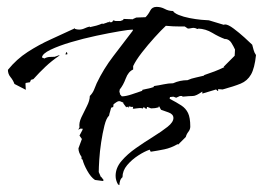

<svg xmlns="http://www.w3.org/2000/svg" viewBox="-20 -486 764 558"><path d="M327 52 323 50Q316 38 316 25Q316 2 333 -18Q350 -38 375 -55.5Q400 -73 425 -88.5Q450 -104 467 -117.5Q484 -131 484 -143Q484 -154 470.5 -159Q457 -164 448 -167L444 -174V-176H440L441 -175V-174Q431 -171 419 -171L409 -175H407V-170L402 -171L398 -175L395 -171V-170L394 -171Q392 -172 386 -172Q382 -172 376.5 -171Q371 -170 366 -170L367 -176L364 -175L354 -177L355 -173H354V-174L349 -176L347 -174L338 -186H339L338 -188Q337 -188 333 -190Q329 -192 327 -192Q322 -192 317.5 -188.5Q313 -185 310 -183L309 -175L303 -173Q302 -168 300 -162Q298 -156 297 -150Q289 -143 283.5 -121Q278 -99 274 -72.5Q270 -46 268.5 -22Q267 2 267 14L273 28H274L281 37V38L279 40L256 37Q244 29 233.5 10Q223 -9 220 -22L217 -24V-30Q208 -43 208 -55L218 -82L211 -92L220 -109V-112H213L208 -109V-110L211 -116Q209 -129 216.5 -145Q224 -161 232.5 -177.5Q241 -194 241 -207Q249 -215 253 -224.5Q257 -234 261 -244Q281 -286 309.5 -323Q338 -360 366 -397V-400Q356 -400 326.5 -395Q297 -390 259.5 -382Q222 -374 186.5 -363.5Q151 -353 127 -341.5Q103 -330 102 -319L109 -316Q116 -320 124 -320.5Q132 -321 139 -321L153 -326L152 -324Q130 -309 112 -292Q94 -275 77 -256L70 -254L67 -247L55 -245L54 -243L55 -225L22 -242Q18 -253 10.5 -262Q3 -271 3 -283Q28 -314 60.5 -335Q93 -356 128.5 -372Q164 -388 198 -404V-402Q204 -400 210 -400Q218 -400 225.5 -403.5Q233 -407 241 -409V-407Q251 -409 260 -411.5Q269 -414 278 -418V-416L293 -421V-422L299 -421L297 -422Q297 -424 299 -423Q301 -422 301 -421L306 -422L309 -427L314 -425L312 -427L314 -426L315 -425H330L338 -428L339 -431L366 -430L367 -431L376 -435Q383 -435 389.5 -435.5Q396 -436 403 -436Q411 -444 416.5 -455Q422 -466 435 -466Q448 -466 459 -460Q470 -454 483 -454Q486 -448 499.5 -442.5Q513 -437 531 -433.5Q549 -430 565 -428.5Q581 -427 587 -427H588H587L630 -414L634 -415Q643 -415 659 -403Q675 -391 690.5 -377Q706 -363 713 -356Q715 -349 717 -341Q719 -333 724 -326Q720 -288 709.5 -269.5Q699 -251 679.5 -243Q660 -235 627 -226L614 -227V-222H612L608 -226L568 -214V-220Q550 -207 540.5 -207Q531 -207 510 -205V-207H503L492 -202L484 -205L474 -204L473 -199Q494 -188 507 -179.5Q520 -171 526.5 -157.5Q533 -144 533 -118Q533 -110 527.5 -103Q522 -96 520 -88L498 -66L496 -67Q477 -56 457.5 -52Q438 -48 418 -45L415 -51Q400 -46 381.5 -34Q363 -22 349.5 -6Q336 10 336 29Q331 33 329 39.5Q327 46 327 52ZM334 -206Q346 -206 363.5 -212Q381 -218 393 -222L394 -225L421 -231V-232H425L428 -236Q442 -238 456 -241Q470 -244 483 -244Q503 -253 525 -253Q536 -258 548.5 -260.5Q561 -263 572 -266L574 -268Q589 -273 603.5 -278.5Q618 -284 632 -291L630 -292L662 -324L663 -342Q659 -351 652.5 -361.5Q646 -372 634 -373L635 -372Q616 -379 597 -390.5Q578 -402 556 -403V-402H553Q547 -405 543 -405Q539 -405 535 -404Q531 -403 526 -403L517 -409H505Q494 -409 483.5 -409.5Q473 -410 462 -411Q449 -399 429.5 -377.5Q410 -356 392.5 -333.5Q375 -311 367 -294V-284Q353 -278 345.5 -258Q338 -238 328 -226L327 -219L329 -214L328 -213ZM170 -328 173 -335 175 -333 176 -329 175 -328Z"/></svg>

Font: Kolker Brush
Style: Regular
Weight: 400
Designer: Robert E. Leuschke
Foundry: Robert E. Leuschke
Version: Version 1.010; ttfautohint (v1.8.3)